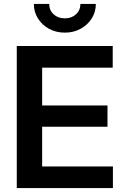

<svg xmlns="http://www.w3.org/2000/svg" viewBox="-20 -963 642 983"><path d="M65.9 0V-727.5H557.1V-616.7H195.8V-422.9H530.3V-314H195.8V-110.8H558.1V0ZM312 -795.9Q267.1 -795.9 231.2 -815.4Q195.3 -835 174.3 -868.4Q153.3 -901.9 153.3 -942.9H231.9Q231.9 -910.6 254.4 -889.9Q276.9 -869.1 312 -869.1Q346.7 -869.1 369.1 -889.9Q391.6 -910.6 391.6 -942.9H470.7Q470.7 -901.9 449.7 -868.7Q428.7 -835.4 392.8 -815.7Q356.9 -795.9 312 -795.9Z"/></svg>

Font: Inter 24pt SemiBold
Style: Regular
Weight: 600
Designer: Rasmus Andersson
Foundry: rsms
Version: Version 4.001;git-66647c0bb